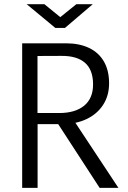

<svg xmlns="http://www.w3.org/2000/svg" viewBox="-20 -910 620 930"><path d="M87.4 -700.2H300.3Q364.1 -700.2 411 -678Q457.9 -655.8 483.2 -612.2Q508.4 -568.7 508.4 -506.5Q508.4 -446.3 479.1 -401.6Q449.8 -356.8 398.3 -332.8Q346.7 -308.7 281.2 -308.7H162.1V0H87.4ZM256.3 -317.4 322.5 -349.5 553.6 0H462.6ZM266.6 -362.5Q344.1 -362.5 387.5 -398Q430.9 -433.5 430.8 -501.3Q430.7 -572.1 391.4 -606.1Q352.1 -640 277.3 -639.3L161.6 -638.8V-362.5ZM109.4 -889.5H195.2L272 -827L349.6 -889.5H429.1L294.7 -774.8H247.9Z"/></svg>

Font: DavidDev Light
Style: Regular
Weight: 300
Designer: David.dev
Foundry: David.dev
Version: Version 1.001;FEAKit 1.0